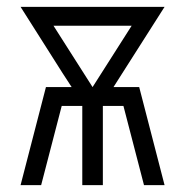

<svg xmlns="http://www.w3.org/2000/svg" viewBox="-20 -540 540 560"><path d="M40 0 114 -286H189L163 -326L40 -520H460L311 -286H386L460 0H400L340 -231H280V0H220V-231H160L100 0ZM250 -286 364 -465H136Z"/></svg>

Font: Iosevka Custom Light
Style: Regular
Weight: 300
Monospace: yes
Designer: Belleve Invis
Foundry: Belleve Invis
Version: Version 27.3.5